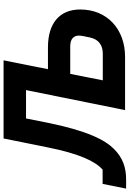

<svg xmlns="http://www.w3.org/2000/svg" viewBox="129 -898 744 1103"><g transform="rotate(-90 501.5 -346.0)"><path d="M-30 6H22C90 6 146 -12 198 -64C248 -114 302 -213 350 -453L373 -569H536L421 0H727C885 0 999 -102 999 -258C999 -375 921 -443 782 -443H656L707 -698H258L208 -450C170 -260 127 -172 79 -129H-3ZM592 -128 629 -315H788C830 -315 849 -295 849 -265C849 -252 844 -229 838 -201C827 -149 790 -128 746 -128Z"/></g></svg>

Font: Braiins Sans
Style: Bold Italic
Weight: 700
Italic angle: -11.31°
Designer: Mike Abbink, Paul van der Laan, Pieter van Rosmalen, Jiri Chlebus, Lubos Buracinsky
Foundry: Bold Monday, Sudetype
Version: Version 1.000;hotconv 1.0.109;makeotfexe 2.5.65596